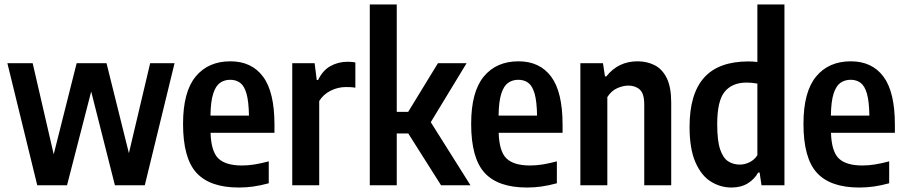

<svg xmlns="http://www.w3.org/2000/svg" viewBox="-20 -828 4044 858"><path d="M146.5 0 13 -545.5H126L220 -138.5L322.5 -545.5H456L556 -143.5L651 -545.5H760L627 0H493.5L387.5 -419L279.5 0Z M1047 10Q918.5 10 858.2 -55.5Q798 -121 798 -274.5Q798 -417.5 854.2 -485.8Q910.5 -554 1009.5 -554Q1104.5 -554 1155.5 -485.5Q1206.5 -417 1206.5 -271V-234.5H921Q923.5 -151 956 -119.8Q988.5 -88.5 1061.5 -88.5Q1089 -88.5 1118.2 -93.2Q1147.5 -98 1181 -107V-9Q1144 1 1112.2 5.5Q1080.5 10 1047 10ZM1009 -471.5Q983 -471.5 963.5 -458Q944 -444.5 932.8 -409.8Q921.5 -375 920.5 -311.5H1092.5Q1091.5 -375 1081.5 -409.8Q1071.5 -444.5 1053 -458Q1034.5 -471.5 1009 -471.5Z M1286 0V-545.5H1386L1395.5 -470.5H1401.5Q1422.5 -514 1457.2 -533Q1492 -552 1533 -552Q1543 -552 1552.2 -551.2Q1561.5 -550.5 1568 -549V-436Q1557.5 -438 1547 -438.5Q1536.5 -439 1525.5 -439Q1490 -439 1457.2 -422.5Q1424.5 -406 1406.5 -376.5V0Z M1632.5 0V-808H1753V-328H1804L1937 -545.5H2065L1905 -282L2082.5 0H1951L1804.5 -231.5H1753V0Z M2334.5 10Q2206 10 2145.8 -55.5Q2085.5 -121 2085.5 -274.5Q2085.5 -417.5 2141.8 -485.8Q2198 -554 2297 -554Q2392 -554 2443 -485.5Q2494 -417 2494 -271V-234.5H2208.5Q2211 -151 2243.5 -119.8Q2276 -88.5 2349 -88.5Q2376.5 -88.5 2405.8 -93.2Q2435 -98 2468.5 -107V-9Q2431.5 1 2399.8 5.5Q2368 10 2334.5 10ZM2296.5 -471.5Q2270.5 -471.5 2251 -458Q2231.5 -444.5 2220.2 -409.8Q2209 -375 2208 -311.5H2380Q2379 -375 2369 -409.8Q2359 -444.5 2340.5 -458Q2322 -471.5 2296.5 -471.5Z M2573.5 0V-545.5H2674.5L2683.5 -486.5H2689.5Q2742.5 -554 2829 -554Q2871.5 -554 2905.8 -536.5Q2940 -519 2959.8 -478.5Q2979.5 -438 2979.5 -369.5V0H2859V-361Q2859 -409.5 2839.2 -427.5Q2819.5 -445.5 2788 -445.5Q2764.5 -445.5 2738 -433.8Q2711.5 -422 2694 -394V0Z M3249 10Q3199.5 10 3156.8 -16.5Q3114 -43 3087.8 -102.8Q3061.5 -162.5 3061.5 -261.5Q3061.5 -408 3126.2 -480.8Q3191 -553.5 3325 -553.5Q3343.5 -553.5 3364.5 -551V-808H3485.5V0H3383L3374.5 -57H3368Q3352 -27.5 3321.8 -8.8Q3291.5 10 3249 10ZM3286 -92.5Q3308.5 -92.5 3330 -103.2Q3351.5 -114 3364.5 -134.5V-454.5Q3340.5 -459 3316 -459Q3252.5 -459 3218.8 -418.5Q3185 -378 3185 -273Q3185 -199 3198.2 -160.2Q3211.5 -121.5 3234.2 -107Q3257 -92.5 3286 -92.5Z M3819.5 10Q3691 10 3630.8 -55.5Q3570.5 -121 3570.5 -274.5Q3570.5 -417.5 3626.8 -485.8Q3683 -554 3782 -554Q3877 -554 3928 -485.5Q3979 -417 3979 -271V-234.5H3693.5Q3696 -151 3728.5 -119.8Q3761 -88.5 3834 -88.5Q3861.5 -88.5 3890.8 -93.2Q3920 -98 3953.5 -107V-9Q3916.5 1 3884.8 5.5Q3853 10 3819.5 10ZM3781.5 -471.5Q3755.5 -471.5 3736 -458Q3716.5 -444.5 3705.2 -409.8Q3694 -375 3693 -311.5H3865Q3864 -375 3854 -409.8Q3844 -444.5 3825.5 -458Q3807 -471.5 3781.5 -471.5Z"/></svg>

Font: Encode Sans Cnd SmBold
Style: Regular
Weight: 600
Width: 3
Designer: Multiple Designers
Foundry: Impallari Type
Version: Version 3.002; ttfautohint (v1.8.3) -l 8 -r 50 -G 200 -x 14 